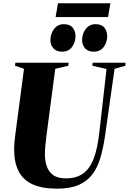

<svg xmlns="http://www.w3.org/2000/svg" viewBox="-20 -1118 770 1148"><path d="M665 -706.5 608 -305.5Q597.5 -233.5 580.5 -175.2Q563.5 -117 532.5 -75.8Q501.5 -34.5 450.5 -12.2Q399.5 10 322 10Q231 10 174.2 -16.2Q117.5 -42.5 91 -94.8Q64.5 -147 64.5 -224.5Q64.5 -243.5 66 -263.5Q67.5 -283.5 70.5 -305L123.5 -706.5L69.5 -725L72 -743H390.5L388.5 -725L310.5 -706.5L257.5 -305Q254 -276 251.2 -248.2Q248.5 -220.5 248.5 -195.5Q248.5 -158 259.2 -125.2Q270 -92.5 297.2 -72Q324.5 -51.5 373.5 -51.5Q437.5 -51.5 477.8 -81Q518 -110.5 540.8 -171.5Q563.5 -232.5 574 -326.5L617 -705.5L532 -725L534.5 -743H730.5L729.5 -725ZM351 -809Q317.5 -809 299.5 -828.8Q281.5 -848.5 281.5 -878.5Q281.5 -916.5 303.5 -945Q325.5 -973.5 362 -973.5Q398.5 -973.5 415 -952.2Q431.5 -931 431.5 -901.5Q431.5 -866.5 411 -837.8Q390.5 -809 351 -809ZM540.5 -809Q507 -809 489 -828.8Q471 -848.5 471 -878.5Q471 -916.5 493 -945Q515 -973.5 551.5 -973.5Q588 -973.5 604.5 -952.2Q621 -931 621 -901.5Q621 -866.5 600.5 -837.8Q580 -809 540.5 -809ZM326.5 -1098.5H640L626 -1016H312.5Z"/></svg>

Font: Merriweather 144pt Black
Style: Italic
Weight: 900
Italic angle: -7.8°
Version: Version 2.101